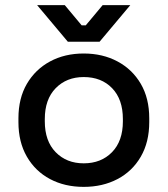

<svg xmlns="http://www.w3.org/2000/svg" viewBox="-20 -716 655 750"><path d="M307 14Q233 14 175.5 -16.5Q118 -47 85 -104Q52 -161 52 -239V-254Q52 -332 85 -388.5Q118 -445 175.5 -476Q233 -507 307 -507Q381 -507 439 -476Q497 -445 530 -388.5Q563 -332 563 -254V-239Q563 -161 530 -104Q497 -47 439 -16.5Q381 14 307 14ZM307 -78Q375 -78 417.5 -121.5Q460 -165 460 -242V-251Q460 -328 418 -371.5Q376 -415 307 -415Q240 -415 197.5 -371.5Q155 -328 155 -251V-242Q155 -165 197.5 -121.5Q240 -78 307 -78ZM245 -553 125 -696H233L299 -617H315L381 -696H489L369 -553Z"/></svg>

Font: Space Grotesk Medium
Style: Regular
Weight: 500
Designer: Florian Karsten
Foundry: Florian Karsten
Version: Version 2.000